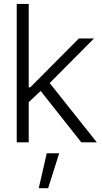

<svg xmlns="http://www.w3.org/2000/svg" viewBox="-20 -748 534 1009"><path d="M125.5 -206.1 124.5 -289.1H139.2L394.5 -545.9H474.1L222.2 -292.5L216.3 -291.5ZM67.9 0V-727.5H130.9V0ZM407.2 0 186 -279.8 231.4 -323.7 488.8 0ZM183.6 241.2 225.6 57.6H291L232.9 241.2Z"/></svg>

Font: Inter Tight Light
Style: Regular
Weight: 300
Designer: Rasmus Andersson
Foundry: rsms
Version: Version 3.004